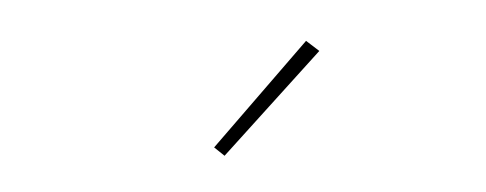

<svg xmlns="http://www.w3.org/2000/svg" viewBox="-28 -799 655 259"><g transform="rotate(5 300.0 -669.0)"><path d="M397 -739 282 -587 267 -597 378 -751Z"/></g></svg>

Font: IBM Plex Sans Thin
Style: Regular
Weight: 100
Designer: Mike Abbink, Paul van der Laan, Pieter van Rosmalen
Foundry: Bold Monday
Version: Version 3.0